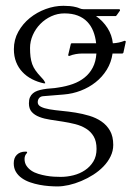

<svg xmlns="http://www.w3.org/2000/svg" viewBox="-20 -446 473 668"><path d="M221.7 -251.5H218.3L217.3 -254.9L226.6 -293.9L229 -295.4H314.5Q312 -318.4 304.4 -337.4Q296.9 -356.4 283.4 -370.4Q270 -384.3 250.5 -391.8Q231 -399.4 204.1 -399.4Q180.2 -399.4 158.4 -389.4Q136.7 -379.4 120.4 -362.8Q104 -346.2 94.2 -324.2Q84.5 -302.2 84.5 -278.8Q84.5 -261.7 86.2 -248.3Q87.9 -234.9 92 -223.1Q96.2 -211.4 103.8 -200.7Q111.3 -189.9 123 -177.7Q127.9 -172.9 131.6 -168Q135.3 -163.1 137.7 -156.7L133.8 -155.8Q110.4 -160.6 91.1 -170.7Q71.8 -180.7 57.9 -195.6Q43.9 -210.4 36.1 -230.2Q28.3 -250 28.3 -274.9Q28.3 -308.1 43.7 -335.7Q59.1 -363.3 83.7 -383.3Q108.4 -403.3 139.2 -414.6Q169.9 -425.8 200.7 -425.8Q211.9 -425.8 223.4 -424.8Q234.9 -423.8 245.6 -420.9Q251.5 -419.4 257.6 -416.7Q263.7 -414.1 270 -414.1H395L397.5 -412.1V-409.2Q396.5 -407.7 394.5 -405Q392.6 -402.3 390.4 -399.2Q388.2 -396 386.2 -393.3Q384.3 -390.6 383.3 -390.1H314Q337.9 -373.5 353.8 -348.9Q369.6 -324.2 372.6 -295.4Q383.3 -295.9 393.6 -298.1Q403.8 -300.3 413.6 -304.2L417 -303.2Q417 -301.3 417.5 -300.3L409.2 -262.2L406.2 -259.8H371.6Q367.2 -229 351.6 -203.6Q335.9 -178.2 312.7 -159.9Q289.6 -141.6 261 -130.6Q232.4 -119.6 201.7 -117.2L129.4 -111.3Q120.6 -110.4 116 -104.5Q111.3 -98.6 111.3 -90.3Q111.3 -80.1 122.6 -74.5Q133.8 -68.8 152.3 -65.7Q170.9 -62.5 194.6 -60.3Q218.3 -58.1 242.7 -54.2Q267.1 -50.3 290.8 -43.2Q314.5 -36.1 333 -23.4Q351.6 -10.7 362.8 9Q374 28.8 374 58.1Q374 79.1 364.7 98.1Q355.5 117.2 339.8 133.3Q324.2 149.4 304.2 162.1Q284.2 174.8 262.7 183.8Q241.2 192.9 219.5 197.8Q197.8 202.6 179.7 202.6Q167 202.6 150.6 201.4Q134.3 200.2 117.4 197Q100.6 193.8 84.5 188.2Q68.4 182.6 55.7 173.6Q43 164.6 35.4 151.9Q27.8 139.2 27.8 122.1Q27.8 103 38.8 92.3Q49.8 81.5 68.8 81.5Q72.3 81.5 74.2 82.5V85.9Q65.4 94.2 65.4 106.9Q65.4 120.6 72 130.6Q78.6 140.6 89.1 147.7Q99.6 154.8 113.3 158.9Q127 163.1 140.9 165.5Q154.8 168 168 168.7Q181.2 169.4 191.4 169.4Q213.4 169.4 235.6 163.8Q257.8 158.2 275.6 146.2Q293.5 134.3 304.7 116Q315.9 97.7 315.9 72.3Q315.9 45.4 305.9 28.6Q295.9 11.7 279.3 1.5Q262.7 -8.8 241.5 -14.2Q220.2 -19.5 198.2 -22.9Q176.3 -26.4 155 -29.5Q133.8 -32.7 117.2 -39.1Q100.6 -45.4 90.6 -56.4Q80.6 -67.4 80.6 -86.4Q80.6 -99.1 84.2 -107.4Q87.9 -115.7 94.5 -121.3Q101.1 -127 110.1 -130.1Q119.1 -133.3 130.4 -135.3Q143.6 -137.7 157 -138.4Q170.4 -139.2 183.6 -141.6Q210.4 -145.5 233.6 -153.8Q256.8 -162.1 274.4 -176.3Q292 -190.4 302.7 -210.9Q313.5 -231.4 315.4 -259.8H266.1Q254.9 -259.8 243.7 -257.8Q232.4 -255.9 221.7 -251.5Z"/></svg>

Font: CAT Linz
Style: Regular
Weight: 400
Designer: Peter Wiegel
Foundry: Peter Wiegel
Version: Version 1.08